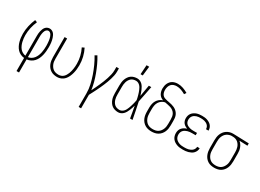

<svg xmlns="http://www.w3.org/2000/svg" viewBox="-34 -1586 3567 2639"><g transform="rotate(30 1750.0 -266.5)"><path d="M230 215V7Q199 4 171 -9Q143 -22 122 -44.5Q101 -67 87 -94.5Q73 -122 65 -151.5Q57 -181 53 -211.5Q49 -242 49 -273Q49 -337 63 -399.5Q77 -462 102 -520L138 -506Q114 -451 101 -392Q88 -333 88 -273Q88 -248 91 -222Q94 -196 100 -171Q106 -146 116.5 -122Q127 -98 143 -78Q159 -58 182 -45Q205 -32 230 -29V-343Q230 -362 231.5 -381.5Q233 -401 237.5 -419.5Q242 -438 249 -456Q256 -474 268 -488.5Q280 -503 298 -511.5Q316 -520 335 -520Q353 -520 369.5 -512.5Q386 -505 398 -492Q410 -479 418 -463Q426 -447 431.5 -430Q437 -413 441 -395.5Q445 -378 447 -360.5Q449 -343 450 -325Q451 -307 451 -290Q451 -258 448 -226Q445 -194 437.5 -162.5Q430 -131 416.5 -101.5Q403 -72 381.5 -48.5Q360 -25 331 -10.5Q302 4 270 7V215ZM270 -29Q297 -32 320.5 -46.5Q344 -61 360.5 -83Q377 -105 387 -130.5Q397 -156 402.5 -182.5Q408 -209 410 -236Q412 -263 412 -291Q412 -305 411 -319Q410 -333 409 -347Q408 -361 406 -375Q404 -389 400.5 -402.5Q397 -416 392.5 -429.5Q388 -443 380.5 -455Q373 -467 361 -475.5Q349 -484 335 -484Q321 -484 309 -475Q297 -466 290 -454Q283 -442 279.5 -428Q276 -414 273.5 -400Q271 -386 270.5 -371.5Q270 -357 270 -343Z M754 8Q728 8 701.5 2.5Q675 -3 652.5 -17Q630 -31 613.5 -51.5Q597 -72 587 -96.5Q577 -121 573 -147.5Q569 -174 569 -200V-520H609V-200Q609 -179 611.5 -157.5Q614 -136 622 -116.5Q630 -97 642.5 -79.5Q655 -62 673 -50Q691 -38 712 -33.5Q733 -29 754 -29Q774 -29 794 -36Q814 -43 829 -57Q844 -71 854.5 -88.5Q865 -106 872.5 -125Q880 -144 885 -164Q890 -184 893 -204.5Q896 -225 897.5 -245Q899 -265 899 -286Q899 -345 885 -403.5Q871 -462 844 -515L880 -532Q909 -475 924 -412.5Q939 -350 939 -286Q939 -253 935.5 -221Q932 -189 924 -158Q916 -127 902.5 -97Q889 -67 868 -43Q847 -19 816.5 -5.5Q786 8 754 8Z M1216 215V0Q1216 -68 1201 -134Q1186 -200 1164 -264Q1142 -328 1114 -389.5Q1086 -451 1051 -509L1085 -528Q1117 -476 1143 -420Q1169 -364 1190.5 -306.5Q1212 -249 1228 -189.5Q1244 -130 1252 -70Q1268 -101 1283 -133Q1298 -165 1312.5 -197.5Q1327 -230 1340 -263Q1353 -296 1364 -329.5Q1375 -363 1383 -398Q1391 -433 1391 -468V-520H1431V-468Q1431 -437 1424.5 -406Q1418 -375 1409 -344.5Q1400 -314 1389 -284.5Q1378 -255 1365.5 -226Q1353 -197 1340 -168.5Q1327 -140 1313 -112Q1299 -84 1284.5 -56Q1270 -28 1255 0V215Z M1721 8Q1696 8 1671 1.5Q1646 -5 1625.5 -19.5Q1605 -34 1590.5 -55.5Q1576 -77 1567.5 -100.5Q1559 -124 1556 -149.5Q1553 -175 1553 -200V-320Q1553 -345 1556 -370.5Q1559 -396 1567.5 -419.5Q1576 -443 1590.5 -464.5Q1605 -486 1625.5 -500.5Q1646 -515 1671 -521.5Q1696 -528 1721 -528Q1743 -528 1763.5 -519Q1784 -510 1799.5 -495Q1815 -480 1826 -461Q1837 -442 1846 -422Q1855 -402 1862 -381.5Q1869 -361 1875 -340Q1883 -385 1890.5 -430Q1898 -475 1906 -520H1945Q1932 -456 1920 -391.5Q1908 -327 1894 -263Q1909 -198 1921.5 -132Q1934 -66 1947 0H1908Q1900 -47 1892 -93.5Q1884 -140 1875 -186Q1869 -165 1862 -144Q1855 -123 1846.5 -102.5Q1838 -82 1827 -62.5Q1816 -43 1800.5 -27Q1785 -11 1764 -1.5Q1743 8 1721 8ZM1721 -29Q1739 -29 1756 -37.5Q1773 -46 1785.5 -59.5Q1798 -73 1806.5 -89.5Q1815 -106 1821.5 -122.5Q1828 -139 1833.5 -157Q1839 -175 1844 -192.5Q1849 -210 1853 -228Q1857 -246 1860 -264Q1857 -281 1853 -298.5Q1849 -316 1844 -333.5Q1839 -351 1833.5 -368Q1828 -385 1821 -401.5Q1814 -418 1805.5 -433.5Q1797 -449 1784.5 -462Q1772 -475 1755.5 -483Q1739 -491 1721 -491Q1701 -491 1681 -485.5Q1661 -480 1645.5 -467Q1630 -454 1619.5 -436.5Q1609 -419 1603 -399.5Q1597 -380 1595 -360Q1593 -340 1593 -320V-200Q1593 -180 1595 -160Q1597 -140 1603 -120.5Q1609 -101 1619.5 -83.5Q1630 -66 1645.5 -53Q1661 -40 1681 -34.5Q1701 -29 1721 -29ZM1728 -600 1738 -748H1780L1763 -600Z M2250 8Q2223 8 2197 2.5Q2171 -3 2148 -16.5Q2125 -30 2107.5 -50.5Q2090 -71 2079.5 -95.5Q2069 -120 2065 -146.5Q2061 -173 2061 -200V-264Q2061 -293 2067 -321.5Q2073 -350 2087.5 -374.5Q2102 -399 2125 -417Q2148 -435 2175 -444Q2154 -451 2136.5 -464.5Q2119 -478 2108 -497Q2097 -516 2092 -537.5Q2087 -559 2087 -581Q2087 -602 2091 -623Q2095 -644 2104 -663Q2113 -682 2127 -698Q2141 -714 2159.5 -724Q2178 -734 2198.5 -738.5Q2219 -743 2240 -743Q2284 -743 2325.5 -728.5Q2367 -714 2404 -692L2383 -661Q2351 -680 2315.5 -693Q2280 -706 2243 -706Q2219 -706 2195.5 -698Q2172 -690 2156.5 -672Q2141 -654 2134 -630Q2127 -606 2127 -582Q2127 -561 2132.5 -540.5Q2138 -520 2151.5 -504Q2165 -488 2185 -480.5Q2205 -473 2225.5 -469Q2246 -465 2266.5 -461Q2287 -457 2307.5 -451.5Q2328 -446 2347 -437Q2366 -428 2382 -415Q2398 -402 2410.5 -384.5Q2423 -367 2429.5 -347Q2436 -327 2437.5 -306Q2439 -285 2439 -264V-200Q2439 -173 2435 -146.5Q2431 -120 2420.5 -95.5Q2410 -71 2392.5 -50.5Q2375 -30 2352 -16.5Q2329 -3 2303 2.5Q2277 8 2250 8ZM2250 -29Q2272 -29 2293 -33.5Q2314 -38 2332 -49.5Q2350 -61 2363.5 -78.5Q2377 -96 2385 -116Q2393 -136 2396 -157Q2399 -178 2399 -200V-264Q2399 -288 2395.5 -312Q2392 -336 2380 -356.5Q2368 -377 2348.5 -391.5Q2329 -406 2306.5 -413.5Q2284 -421 2260.5 -425Q2237 -429 2214 -434Q2187 -429 2163.5 -412.5Q2140 -396 2125.5 -372Q2111 -348 2106 -320Q2101 -292 2101 -264V-200Q2101 -178 2104 -157Q2107 -136 2115 -116Q2123 -96 2136.5 -78.5Q2150 -61 2168 -49.5Q2186 -38 2207 -33.5Q2228 -29 2250 -29Z M2747 8Q2724 8 2701 5.5Q2678 3 2656 -4.5Q2634 -12 2614.5 -24.5Q2595 -37 2580.5 -55.5Q2566 -74 2559.5 -96.5Q2553 -119 2553 -142Q2553 -165 2559.5 -186.5Q2566 -208 2581 -225Q2596 -242 2616 -253.5Q2636 -265 2657 -271Q2639 -278 2622 -288.5Q2605 -299 2592.5 -314.5Q2580 -330 2574.5 -349.5Q2569 -369 2569 -388Q2569 -410 2575 -430.5Q2581 -451 2594 -468Q2607 -485 2625 -497Q2643 -509 2663 -516Q2683 -523 2704.5 -525.5Q2726 -528 2747 -528Q2768 -528 2788.5 -526Q2809 -524 2828.5 -517.5Q2848 -511 2866 -500.5Q2884 -490 2897.5 -474.5Q2911 -459 2918 -439.5Q2925 -420 2925 -399V-395H2885V-398Q2885 -413 2879 -428Q2873 -443 2862 -454Q2851 -465 2837.5 -472.5Q2824 -480 2809 -484Q2794 -488 2778.5 -489.5Q2763 -491 2747 -491Q2731 -491 2714.5 -489.5Q2698 -488 2682.5 -483Q2667 -478 2653 -469.5Q2639 -461 2629 -448.5Q2619 -436 2614 -420Q2609 -404 2609 -388Q2609 -372 2614 -356Q2619 -340 2630 -328Q2641 -316 2655.5 -308.5Q2670 -301 2685.5 -296.5Q2701 -292 2717.5 -290.5Q2734 -289 2750 -289H2804V-252H2750Q2732 -252 2714 -250.5Q2696 -249 2678.5 -244Q2661 -239 2645 -230.5Q2629 -222 2616.5 -208.5Q2604 -195 2598.5 -177.5Q2593 -160 2593 -142Q2593 -124 2598.5 -106.5Q2604 -89 2615.5 -75.5Q2627 -62 2643 -52.5Q2659 -43 2676 -37.5Q2693 -32 2711 -30.5Q2729 -29 2747 -29Q2764 -29 2781 -30Q2798 -31 2814 -35Q2830 -39 2845.5 -46Q2861 -53 2873.5 -64.5Q2886 -76 2893.5 -91.5Q2901 -107 2901 -124V-125H2941V-123Q2941 -101 2932.5 -80.5Q2924 -60 2909 -44Q2894 -28 2874 -18Q2854 -8 2833 -2Q2812 4 2790.5 6Q2769 8 2747 8Z M3246 8Q3220 8 3193.5 2.5Q3167 -3 3144.5 -17Q3122 -31 3105.5 -51.5Q3089 -72 3079 -96.5Q3069 -121 3065 -147.5Q3061 -174 3061 -200V-320Q3061 -345 3064.5 -370.5Q3068 -396 3077.5 -419.5Q3087 -443 3102.5 -463.5Q3118 -484 3139.5 -498.5Q3161 -513 3185.5 -520.5Q3210 -528 3235 -528H3250L3492 -520V-483L3362 -488Q3381 -473 3394.5 -453.5Q3408 -434 3416.5 -412Q3425 -390 3428 -367Q3431 -344 3431 -320V-200Q3431 -174 3427 -147.5Q3423 -121 3413 -96.5Q3403 -72 3386.5 -51.5Q3370 -31 3347.5 -17Q3325 -3 3298.5 2.5Q3272 8 3246 8ZM3246 -29Q3267 -29 3288 -33.5Q3309 -38 3327 -50Q3345 -62 3357.5 -79.5Q3370 -97 3378 -116.5Q3386 -136 3388.5 -157.5Q3391 -179 3391 -200V-320Q3391 -340 3388.5 -360Q3386 -380 3380 -398.5Q3374 -417 3363 -434Q3352 -451 3336.5 -464Q3321 -477 3302 -483.5Q3283 -490 3263 -491H3250Q3247 -491 3244.5 -491.5Q3242 -492 3240 -492Q3219 -492 3199 -485Q3179 -478 3162 -466.5Q3145 -455 3133 -438Q3121 -421 3113.5 -401.5Q3106 -382 3103.5 -361.5Q3101 -341 3101 -320V-200Q3101 -179 3103.5 -157.5Q3106 -136 3114 -116.5Q3122 -97 3134.5 -79.5Q3147 -62 3165 -50Q3183 -38 3204 -33.5Q3225 -29 3246 -29Z"/></g></svg>

Font: Iosevka Term Curly Extralight
Style: Regular
Weight: 200
Designer: Belleve Invis
Foundry: Belleve Invis
Version: Version 32.3.0